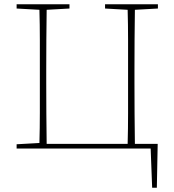

<svg xmlns="http://www.w3.org/2000/svg" viewBox="-20 -697 818 901"><path d="M473 -657V-677H721V-657L613 -651Q612 -581 611.5 -510.5Q611 -440 611 -367V-310Q611 -237 611.5 -165Q612 -93 613 -22H720L716 184H694L687 0H58V-20L165 -26Q167 -97 167 -168Q167 -239 167 -310V-367Q167 -438 167 -509.5Q167 -581 165 -651L58 -657V-677H306V-657L199 -651Q198 -581 197.5 -510.5Q197 -440 197 -367V-310Q197 -237 197.5 -165Q198 -93 199 -22H579Q581 -93 581 -165Q581 -237 581 -310V-367Q581 -438 581 -509.5Q581 -581 579 -651Z"/></svg>

Font: Source Serif Pro ExtraLight
Style: Regular
Weight: 200
Designer: Frank Grießhammer
Foundry: Adobe Systems Incorporated
Version: Version 3.001;hotconv 1.0.111;makeotfexe 2.5.65597